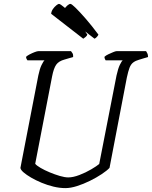

<svg xmlns="http://www.w3.org/2000/svg" viewBox="-20 -967 781 987"><path d="M316 0Q287 0 255.5 -7.5Q224 -15 194 -27.5Q164 -40 140 -54Q116 -68 101 -81Q86 -94 85 -104L177 -579Q184 -613 193.5 -632.5Q203 -652 209 -657H121Q120 -659 117 -663.5Q114 -668 114 -675Q120 -681 132.5 -687.5Q145 -694 158 -699Q171 -704 177 -704H345Q348 -701 352.5 -693.5Q357 -686 356 -674L312 -661Q282 -653 269 -634.5Q256 -616 248 -575L161 -125Q168 -116 188.5 -104Q209 -92 235.5 -81Q262 -70 287.5 -62.5Q313 -55 331 -55Q356 -55 388.5 -67.5Q421 -80 449 -96.5Q477 -113 490 -124L579 -579Q587 -615 596 -633.5Q605 -652 611 -657H523Q522 -659 519.5 -663.5Q517 -668 517 -675Q524 -682 537 -688Q550 -694 562 -699Q574 -704 579 -704H731Q733 -700 737 -693.5Q741 -687 741 -674L695 -660Q677 -655 665 -646Q653 -637 646 -619Q639 -601 632 -568L543 -104Q530 -90 503 -72Q476 -54 442.5 -37.5Q409 -21 376 -10.5Q343 0 316 0ZM408 -768 243 -896Q244 -909 252 -920.5Q260 -932 269.5 -939.5Q279 -947 283 -947Q290 -947 312.5 -927.5Q335 -908 366 -872.5Q397 -837 429 -789Q427 -783 420 -777Q413 -771 408 -768ZM466 -768 301 -896Q303 -908 310 -919.5Q317 -931 326.5 -939Q336 -947 342 -947Q348 -947 368.5 -927Q389 -907 420 -871.5Q451 -836 486 -789Q485 -786 479.5 -779Q474 -772 466 -768Z"/></svg>

Font: Texturina 12pt ExtraLight
Style: Italic
Weight: 250
Italic angle: -11°
Designer: Guillermo Torres Carreño
Foundry: Omnibus-Type
Version: Version 1.002